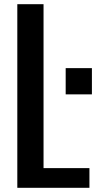

<svg xmlns="http://www.w3.org/2000/svg" viewBox="-20 -895 478 915"><path d="M293 -570.3H418V-445.3H293ZM62.5 0V-875H187.5V-93.8H406.2V0Z"/></svg>

Font: Oswald
Style: Book
Weight: 400
Designer: vernon adams
Foundry: vernon adams
Version: Version 1.000